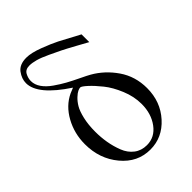

<svg xmlns="http://www.w3.org/2000/svg" viewBox="-210 -790 892 892"><g transform="rotate(-45 236.0 -344.0)"><path d="M41 -222Q41 -292 73.5 -351Q106 -410 161 -436Q179 -444 188 -447Q48 -539 48 -616Q48 -645 68 -672Q88 -699 133 -699Q165 -699 213.5 -680.5Q262 -662 290.5 -647.5Q319 -633 391 -594V-543Q382 -548 336.5 -573Q291 -598 271.5 -607.5Q252 -617 217 -633.5Q182 -650 158.5 -656.5Q135 -663 117 -663Q91 -663 81 -644.5Q71 -626 71 -607Q71 -583 86.5 -560.5Q102 -538 130 -518.5Q158 -499 182.5 -485.5Q207 -472 241.5 -455.5Q276 -439 288 -432Q348 -398 389 -338.5Q430 -279 430 -202Q430 -113 374 -51Q318 11 239 11Q155 11 98 -57.5Q41 -126 41 -222ZM116 -229Q116 -192 122 -157Q128 -122 141 -88.5Q154 -55 180 -35Q206 -15 242 -15Q294 -15 327 -59.5Q360 -104 360 -168Q360 -217 339.5 -266.5Q319 -316 292.5 -349Q266 -382 243 -403Q220 -424 212 -424Q206 -424 196 -419.5Q186 -415 171.5 -401.5Q157 -388 145 -368Q133 -348 124.5 -311.5Q116 -275 116 -229Z"/></g></svg>

Font: CMU Serif
Style: Roman
Weight: 500
Version: Version 0.7.0